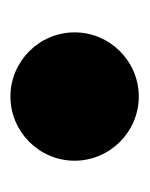

<svg xmlns="http://www.w3.org/2000/svg" viewBox="20 -290 280 359"><g transform="rotate(90 159.5 -110.0)"><path d="M40 -110C40 -44 94 10 160 10C226 10 280 -44 280 -110C280 -176 226 -230 160 -230C94 -230 40 -176 40 -110Z"/></g></svg>

Font: Bodoni* 36pt Fatface
Style: Regular
Weight: 900
Version: Version 2.3